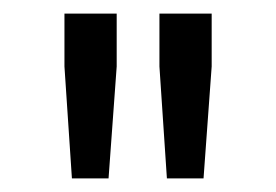

<svg xmlns="http://www.w3.org/2000/svg" viewBox="-20 -708 407 283"><path d="M226 -445 215 -610V-688H292V-610L280 -445ZM86 -445 75 -610V-688H152V-610L140 -445Z"/></svg>

Font: Saira Expanded
Style: Regular
Weight: 400
Width: 7
Designer: Hector Gatti with collaboration of the Omnibus-Type team
Foundry: Omnibus-Type
Version: Version 1.100; ttfautohint (v1.8.3)